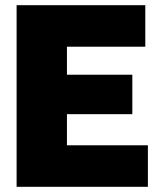

<svg xmlns="http://www.w3.org/2000/svg" viewBox="-20 -720 620 740"><path d="M44 0V-700H540V-540H238V-432H490V-280H238V-160H550V0Z"/></svg>

Font: Tektur ExtraBold
Style: Regular
Weight: 800
Designer: Adam Jagosz
Foundry: Adam Jagosz
Version: Version 1.005;gftools[0.9.30]